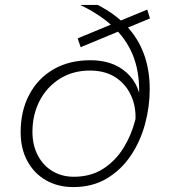

<svg xmlns="http://www.w3.org/2000/svg" viewBox="-20 -749 690 781"><path d="M306 -729H377Q448 -693 495 -643Q542 -593 565.5 -529Q589 -465 589 -386Q589 -315 570 -244.5Q551 -174 512 -116Q473 -58 414.5 -23Q356 12 278 12Q216 12 167.5 -15.5Q119 -43 91.5 -93.5Q64 -144 64 -211Q64 -298 99 -364Q134 -430 197.5 -467Q261 -504 348 -504Q439 -504 495 -453.5Q551 -403 554 -318L528 -231Q538 -295 518.5 -347.5Q499 -400 455 -431Q411 -462 346 -462Q276 -462 223 -428.5Q170 -395 141 -338.5Q112 -282 112 -213Q112 -158 134 -116.5Q156 -75 194 -52.5Q232 -30 280 -30Q349 -30 399 -62Q449 -94 481.5 -146Q514 -198 530 -260Q546 -322 546 -382Q546 -463 519.5 -527Q493 -591 440 -640.5Q387 -690 306 -729ZM308 -557 296 -593 579 -710 590 -674Z"/></svg>

Font: Azeret Mono Thin Thin
Style: Italic
Weight: 250
Italic angle: -12°
Version: Version 1.002